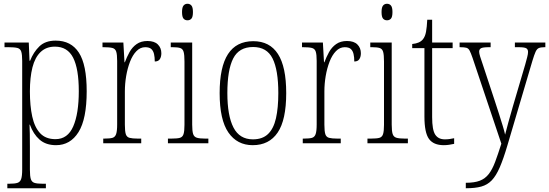

<svg xmlns="http://www.w3.org/2000/svg" viewBox="-20 -762 2920 1021"><path d="M19 239V215H30Q58 215 72.5 210.5Q87 206 92.5 190Q98 174 98 139V-438Q98 -472 93 -487.5Q88 -503 72.5 -507Q57 -511 25 -511H4V-536H133L137 -439H140Q158 -485 189.5 -515.5Q221 -546 276 -546Q358 -546 399.5 -482Q441 -418 441 -277Q441 -129 397.5 -59.5Q354 10 278 10Q224 10 190.5 -19.5Q157 -49 139 -99H137Q138 -81 138.5 -51Q139 -21 139 18V140Q139 175 144 190.5Q149 206 163.5 210.5Q178 215 205 215H224V239ZM275 -22Q340 -22 369.5 -90Q399 -158 399 -277Q399 -396 369 -455Q339 -514 272 -514Q226 -514 196 -485.5Q166 -457 152.5 -403.5Q139 -350 139 -276Q139 -199 151.5 -142Q164 -85 193.5 -53.5Q223 -22 275 -22Z M529 0V-25H535Q564 -25 578 -29Q592 -33 597.5 -49Q603 -65 603 -100V-438Q603 -472 598 -487.5Q593 -503 577.5 -507Q562 -511 531 -511H525V-536H636L642 -431H644Q654 -458 668.5 -484.5Q683 -511 706.5 -527.5Q730 -544 764 -544Q801 -544 819.5 -525.5Q838 -507 838 -479Q838 -460 830 -447.5Q822 -435 803 -435Q803 -458 799 -475Q795 -492 784.5 -501.5Q774 -511 752 -511Q726 -511 705.5 -490Q685 -469 671.5 -434Q658 -399 651 -358Q644 -317 644 -276V-99Q644 -64 649 -48.5Q654 -33 669 -29Q684 -25 712 -25H731V0Z M873 0V-25H892Q922 -25 936.5 -29Q951 -33 956 -49Q961 -65 961 -98V-435Q961 -470 956.5 -486Q952 -502 938.5 -506.5Q925 -511 898 -511H888V-536H1002V-99Q1002 -65 1007 -49.5Q1012 -34 1027 -29.5Q1042 -25 1071 -25H1088V0ZM977 -654Q964 -654 956 -663Q948 -672 948 -698Q948 -723 956 -732.5Q964 -742 977 -742Q990 -742 998 -732.5Q1006 -723 1006 -698Q1006 -672 998 -663Q990 -654 977 -654Z M1324 10Q1241 10 1194.5 -57.5Q1148 -125 1148 -267Q1148 -406 1192.5 -474.5Q1237 -543 1327 -543Q1414 -543 1458 -475Q1502 -407 1502 -267Q1502 -124 1456.5 -57Q1411 10 1324 10ZM1325 -21Q1376 -21 1405.5 -49.5Q1435 -78 1447.5 -133Q1460 -188 1460 -267Q1460 -390 1429.5 -451Q1399 -512 1326 -512Q1251 -512 1220 -451Q1189 -390 1189 -267Q1189 -147 1221.5 -84Q1254 -21 1325 -21Z M1590 0V-25H1596Q1625 -25 1639 -29Q1653 -33 1658.5 -49Q1664 -65 1664 -100V-438Q1664 -472 1659 -487.5Q1654 -503 1638.5 -507Q1623 -511 1592 -511H1586V-536H1697L1703 -431H1705Q1715 -458 1729.5 -484.5Q1744 -511 1767.5 -527.5Q1791 -544 1825 -544Q1862 -544 1880.5 -525.5Q1899 -507 1899 -479Q1899 -460 1891 -447.5Q1883 -435 1864 -435Q1864 -458 1860 -475Q1856 -492 1845.5 -501.5Q1835 -511 1813 -511Q1787 -511 1766.5 -490Q1746 -469 1732.5 -434Q1719 -399 1712 -358Q1705 -317 1705 -276V-99Q1705 -64 1710 -48.5Q1715 -33 1730 -29Q1745 -25 1773 -25H1792V0Z M1934 0V-25H1953Q1983 -25 1997.5 -29Q2012 -33 2017 -49Q2022 -65 2022 -98V-435Q2022 -470 2017.5 -486Q2013 -502 1999.5 -506.5Q1986 -511 1959 -511H1949V-536H2063V-99Q2063 -65 2068 -49.5Q2073 -34 2088 -29.5Q2103 -25 2132 -25H2149V0ZM2038 -654Q2025 -654 2017 -663Q2009 -672 2009 -698Q2009 -723 2017 -732.5Q2025 -742 2038 -742Q2051 -742 2059 -732.5Q2067 -723 2067 -698Q2067 -672 2059 -663Q2051 -654 2038 -654Z M2340 10Q2285 10 2261 -23.5Q2237 -57 2237 -142V-506H2172V-528Q2192 -530 2206 -536Q2220 -542 2229 -553Q2241 -568 2245.5 -593Q2250 -618 2252 -657H2278V-536H2387V-506H2278V-139Q2278 -71 2294.5 -46Q2311 -21 2345 -21Q2359 -21 2370 -22.5Q2381 -24 2395 -27V3Q2382 6 2367.5 8Q2353 10 2340 10Z M2457 210Q2503 210 2531.5 199Q2560 188 2579 163.5Q2598 139 2613 99Q2628 59 2646 2L2493 -454Q2484 -480 2477.5 -492.5Q2471 -505 2460 -508Q2449 -511 2426 -511H2424V-536H2589V-511H2580Q2548 -511 2538 -505.5Q2528 -500 2528 -487Q2528 -478 2533.5 -460.5Q2539 -443 2549 -414L2612 -223Q2624 -187 2634.5 -153.5Q2645 -120 2653.5 -92.5Q2662 -65 2666 -46Q2673 -75 2683.5 -112Q2694 -149 2707 -195L2773 -419Q2779 -441 2783.5 -458Q2788 -475 2788 -486Q2788 -499 2779 -505Q2770 -511 2737 -511H2718V-536H2880V-511H2876Q2856 -511 2845.5 -506.5Q2835 -502 2828 -486.5Q2821 -471 2811 -438L2678 12Q2657 83 2637.5 128Q2618 173 2595 197Q2572 221 2539.5 230Q2507 239 2460 239H2457Z"/></svg>

Font: Noto Serif Khmer Condensed ExtraLight
Style: Regular
Weight: 250
Width: 3
Designer: Danh Hong and the Monotype Design Team
Foundry: Monotype Imaging Inc.
Version: Version 2.004